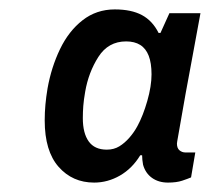

<svg xmlns="http://www.w3.org/2000/svg" viewBox="-20 -718 446 408"><path d="M180 -330Q134 -330 104.5 -363.5Q75 -397 75 -462Q75 -479 76.5 -495.5Q78 -512 81 -530Q89 -575 107.5 -613.5Q126 -652 155.5 -675Q185 -698 224 -698Q259 -698 281.5 -686Q304 -674 317 -648H321L340 -690H406L387 -587Q380 -550 374.5 -519.5Q369 -489 365 -465.5Q361 -442 358.5 -428.5Q356 -415 356 -413Q356 -403 361.5 -398.5Q367 -394 374 -394H395L386 -341Q379 -338 367 -334Q355 -330 337 -330Q317 -330 303 -340Q289 -350 284 -368Q283 -373 282.5 -378.5Q282 -384 282 -388H278Q261 -360 235 -345Q209 -330 180 -330ZM207 -400Q222 -400 233.5 -407Q245 -414 255 -425.5Q265 -437 272 -450Q284 -472 293 -503.5Q302 -535 302 -560Q302 -584 296 -599.5Q290 -615 278 -622.5Q266 -630 248 -630Q210 -630 189 -597Q168 -564 161 -523Q158 -506 157 -493Q156 -480 156 -467Q156 -435 168.5 -417.5Q181 -400 207 -400Z"/></svg>

Font: Archivo Variable SemiBold
Style: Italic
Weight: 600
Italic angle: -10°
Designer: Hector Gatti
Foundry: Omnibus-Type
Version: Version 2.001